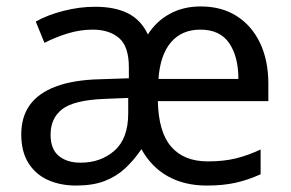

<svg xmlns="http://www.w3.org/2000/svg" viewBox="-20 -566 904 596"><path d="M603 -546Q668 -546 715 -516Q762 -486 787.5 -432Q813 -378 813 -306V-252H470Q472 -156 511.5 -110.5Q551 -65 625 -65Q675 -65 713 -74.5Q751 -84 789 -102V-25Q749 -7 710.5 1.5Q672 10 622 10Q553 10 501.5 -18.5Q450 -47 419 -103Q396 -69 368.5 -43.5Q341 -18 304.5 -4Q268 10 216 10Q168 10 129.5 -7Q91 -24 68.5 -59.5Q46 -95 46 -149Q46 -203 72.5 -240Q99 -277 153.5 -297.5Q208 -318 290 -320L380 -323V-357Q380 -422 349.5 -448Q319 -474 268 -474Q228 -474 189.5 -462Q151 -450 118 -433L91 -499Q126 -519 176 -532Q226 -545 275 -545Q337 -545 377.5 -524.5Q418 -504 439 -459Q465 -500 507 -523Q549 -546 603 -546ZM303 -259Q209 -255 173 -227Q137 -199 137 -148Q137 -103 162.5 -82Q188 -61 230 -61Q293 -61 335.5 -98.5Q378 -136 378 -214V-262ZM602 -474Q544 -474 510.5 -434.5Q477 -395 472 -321H720Q720 -390 691.5 -432Q663 -474 602 -474Z"/></svg>

Font: Noto Sans Symbols
Style: Regular
Weight: 400
Designer: Monotype Design Team
Foundry: Monotype Imaging Inc.
Version: Version 2.002